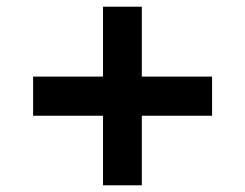

<svg xmlns="http://www.w3.org/2000/svg" viewBox="-20 -554 733 574"><path d="M288 0V-208H79V-325H288V-534H404V-325H614V-208H404V0Z"/></svg>

Font: Archivo SemiExpanded ExtraBold
Style: Regular
Weight: 800
Width: 6
Designer: Hector Gatti
Foundry: Omnibus-Type
Version: Version 2.001; ttfautohint (v1.8.3)